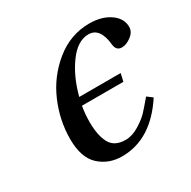

<svg xmlns="http://www.w3.org/2000/svg" viewBox="-122 -620 745 750"><g transform="rotate(-30 250.0 -245.0)"><path d="M371 -502Q427 -502 463.5 -476.5Q500 -451 500 -413Q500 -390 478 -373.5Q456 -357 436 -357Q410 -357 407 -387Q399 -467 347 -467Q298 -467 256.5 -410.5Q215 -354 194 -273H381L373 -238H186Q180 -202 180 -168Q180 -107 199 -72Q218 -37 268 -37Q298 -37 329.5 -56.5Q361 -76 378 -94.5Q395 -113 421 -144L445 -126Q355 12 224 12Q164 12 122.5 -26Q81 -64 81 -148Q81 -232 115.5 -312Q150 -392 218 -447Q286 -502 371 -502Z"/></g></svg>

Font: Lingua Franca
Style: Italic
Weight: 400
Italic angle: -13°
Version: Version 1.19